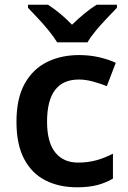

<svg xmlns="http://www.w3.org/2000/svg" viewBox="-20 -786 542 816"><path d="M307 10Q231 10 173 -19.5Q115 -49 82.5 -110.5Q50 -172 50 -268Q50 -368 85 -430.5Q120 -493 180 -522.5Q240 -552 316 -552Q361 -552 402 -542.5Q443 -533 472 -519L434 -420Q406 -431 375 -439.5Q344 -448 315 -448Q180 -448 180 -269Q180 -182 214.5 -138.5Q249 -95 312 -95Q355 -95 391.5 -105.5Q428 -116 460 -133V-27Q430 -9 393.5 0.5Q357 10 307 10ZM477 -766V-753Q459 -734 434.5 -708.5Q410 -683 387.5 -656Q365 -629 352 -606H223Q209 -629 187 -656Q165 -683 141 -708.5Q117 -734 99 -753V-766H184Q210 -749 235.5 -728Q261 -707 286 -681Q313 -707 339 -728.5Q365 -750 391 -766Z"/></svg>

Font: Noto Sans Cherokee SemiBold
Style: Regular
Weight: 600
Designer: Monotype Design Team
Foundry: Monotype Imaging Inc.
Version: Version 2.001; ttfautohint (v1.8.4.7-5d5b)